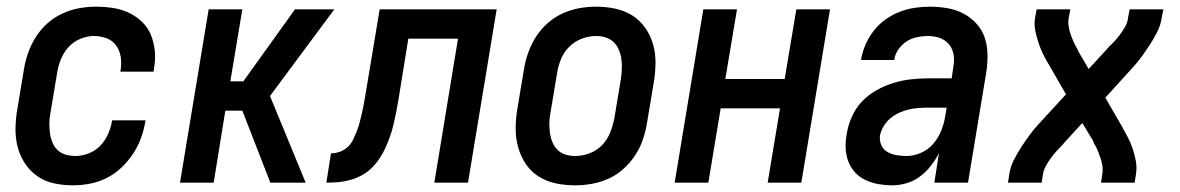

<svg xmlns="http://www.w3.org/2000/svg" viewBox="-20 -548 3540 576"><path d="M199 8Q170 8 142 2Q114 -4 92 -19.5Q70 -35 55 -57.5Q40 -80 33 -107Q26 -134 26.5 -163Q27 -192 32 -221L52 -341Q56 -366 65 -391Q74 -416 88.5 -438.5Q103 -461 123.5 -479Q144 -497 168.5 -508Q193 -519 218 -523.5Q243 -528 268 -528Q294 -528 319.5 -524Q345 -520 367 -509.5Q389 -499 406.5 -482Q424 -465 433 -442.5Q442 -420 444.5 -394.5Q447 -369 442 -343L441 -333H341L342 -339Q345 -359 342 -378Q339 -397 328 -412Q317 -427 299 -433.5Q281 -440 262 -440Q241 -440 220 -431Q199 -422 184.5 -405.5Q170 -389 162 -368.5Q154 -348 151 -327L131 -207Q128 -192 128 -177Q128 -162 130 -147.5Q132 -133 137.5 -120Q143 -107 153 -97.5Q163 -88 177.5 -84Q192 -80 207 -80Q226 -80 246.5 -88Q267 -96 281.5 -111.5Q296 -127 304.5 -146.5Q313 -166 316 -185L317 -187H417L416 -184Q412 -159 403 -134Q394 -109 379 -86.5Q364 -64 344 -45Q324 -26 300 -14Q276 -2 250 3Q224 8 199 8Z M791 0 707 -216H656L621 0H520L606 -520H707L671 -304H710L865 -520H983L790 -260L897 0Z M959 0 973 -88Q986 -88 999 -92.5Q1012 -97 1022.5 -106.5Q1033 -116 1039 -128.5Q1045 -141 1050 -153.5Q1055 -166 1058.5 -179Q1062 -192 1065 -205Q1068 -218 1070.5 -230.5Q1073 -243 1075 -256L1119 -520H1470L1384 0H1283L1354 -432H1205L1175 -247Q1172 -229 1168.5 -211.5Q1165 -194 1161 -176.5Q1157 -159 1151 -141.5Q1145 -124 1137.5 -107Q1130 -90 1119.5 -74Q1109 -58 1095.5 -44.5Q1082 -31 1065 -22Q1048 -13 1030 -8Q1012 -3 994.5 -1.5Q977 0 959 0Z M1705 8Q1675 8 1647 2Q1619 -4 1596 -18.5Q1573 -33 1557.5 -56Q1542 -79 1534.5 -106Q1527 -133 1527 -162.5Q1527 -192 1532 -221L1552 -341Q1556 -366 1565 -391Q1574 -416 1588.5 -438.5Q1603 -461 1623.5 -479Q1644 -497 1668.5 -508Q1693 -519 1718 -523.5Q1743 -528 1768 -528Q1798 -528 1826 -522Q1854 -516 1877 -501.5Q1900 -487 1916 -464Q1932 -441 1939.5 -414Q1947 -387 1946.5 -357.5Q1946 -328 1941 -299L1921 -179Q1917 -154 1908.5 -129Q1900 -104 1885 -81.5Q1870 -59 1850 -41Q1830 -23 1805.5 -12Q1781 -1 1755.5 3.5Q1730 8 1705 8ZM1705 -80Q1727 -80 1748.5 -88Q1770 -96 1786 -112.5Q1802 -129 1810.5 -150.5Q1819 -172 1823 -193L1843 -313Q1845 -328 1845.5 -343Q1846 -358 1844 -372Q1842 -386 1836.5 -399Q1831 -412 1821 -421.5Q1811 -431 1797.5 -435.5Q1784 -440 1769 -440Q1747 -440 1725.5 -432Q1704 -424 1687.5 -407.5Q1671 -391 1662.5 -369.5Q1654 -348 1651 -327L1631 -207Q1628 -192 1628 -177Q1628 -162 1630 -148Q1632 -134 1637.5 -121Q1643 -108 1652.5 -98.5Q1662 -89 1676 -84.5Q1690 -80 1705 -80Z M2004 0 2090 -520H2191L2156 -311H2334L2369 -520H2470L2384 0H2283L2320 -223H2142L2105 0Z M2657 8Q2636 8 2616 4.5Q2596 1 2577.5 -7.5Q2559 -16 2545.5 -30.5Q2532 -45 2525 -63.5Q2518 -82 2517 -102.5Q2516 -123 2520 -145Q2524 -171 2535 -196.5Q2546 -222 2565 -242.5Q2584 -263 2609 -277Q2634 -291 2660 -299Q2686 -307 2712.5 -310Q2739 -313 2765 -313H2835L2840 -347Q2841 -352 2841.5 -358Q2842 -364 2842 -369Q2842 -385 2836.5 -399Q2831 -413 2819.5 -422.5Q2808 -432 2793.5 -436Q2779 -440 2763 -440Q2747 -440 2730.5 -436.5Q2714 -433 2699.5 -423.5Q2685 -414 2675 -399.5Q2665 -385 2663 -369V-368H2563V-369Q2567 -392 2576.5 -414Q2586 -436 2601 -455.5Q2616 -475 2636.5 -489.5Q2657 -504 2679 -512.5Q2701 -521 2724 -524.5Q2747 -528 2770 -528Q2796 -528 2822 -523.5Q2848 -519 2870 -507.5Q2892 -496 2909 -477.5Q2926 -459 2934 -435.5Q2942 -412 2942.5 -385.5Q2943 -359 2939 -332L2884 0H2783L2797 -89Q2787 -69 2772.5 -50.5Q2758 -32 2740 -18.5Q2722 -5 2700 1.5Q2678 8 2657 8ZM2700 -80Q2722 -80 2744 -90Q2766 -100 2781 -118Q2796 -136 2804.5 -158Q2813 -180 2816 -202L2820 -225H2765Q2750 -225 2735.5 -224Q2721 -223 2706 -219.5Q2691 -216 2677 -209.5Q2663 -203 2651 -193Q2639 -183 2631 -169.5Q2623 -156 2620 -142Q2618 -126 2624 -112.5Q2630 -99 2642.5 -92Q2655 -85 2670 -82.5Q2685 -80 2700 -80Z M3004 0 3008 -26Q3011 -47 3021 -67Q3031 -87 3043 -105.5Q3055 -124 3068.5 -142.5Q3082 -161 3097 -177L3178 -265L3129 -350Q3119 -366 3110.5 -383Q3102 -400 3096 -418Q3090 -436 3086 -455Q3082 -474 3085 -494L3090 -520H3191L3186 -494Q3184 -481 3186 -468.5Q3188 -456 3192 -444.5Q3196 -433 3201 -422Q3206 -411 3212 -401V-400Q3213 -399 3213.5 -397.5Q3214 -396 3215 -394L3246 -341L3302 -402Q3302 -403 3303.5 -404Q3305 -405 3306 -406V-407Q3316 -416 3325 -426Q3334 -436 3342 -447Q3350 -458 3356.5 -470Q3363 -482 3364 -494L3369 -520H3470L3465 -494Q3462 -473 3452 -453Q3442 -433 3430 -414.5Q3418 -396 3404.5 -377.5Q3391 -359 3376 -343L3296 -255L3345 -170Q3354 -154 3363 -137Q3372 -120 3378 -102Q3384 -84 3387.5 -65Q3391 -46 3388 -26L3384 0H3283L3287 -26Q3289 -39 3287 -51.5Q3285 -64 3281 -75.5Q3277 -87 3272.5 -98Q3268 -109 3261 -119L3262 -120Q3261 -121 3260 -122.5Q3259 -124 3259 -126L3227 -179L3171 -118Q3171 -117 3170 -116Q3169 -115 3168 -114L3167 -113Q3158 -104 3149 -94Q3140 -84 3132 -73Q3124 -62 3117.5 -50Q3111 -38 3109 -26L3105 0Z"/></svg>

Font: Iosevka Term Curly SmBd Obl
Style: Regular
Weight: 600
Italic angle: -9°
Designer: Belleve Invis
Foundry: Belleve Invis
Version: Version 32.3.0